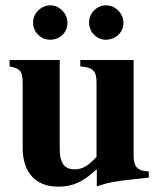

<svg xmlns="http://www.w3.org/2000/svg" viewBox="-20 -686 596 720"><path d="M443 -600C443 -636 413 -666 378 -666C343 -666 314 -637 314 -602C314 -566 342 -537 377 -537C414 -537 443 -565 443 -600ZM233 -600C233 -636 203 -666 169 -666C134 -666 104 -636 104 -602C104 -566 133 -537 168 -537C205 -537 233 -565 233 -600ZM538 -20V-43C494 -45 481 -61 481 -105V-461H281V-437C331 -433 342 -419 342 -374V-98C311 -64 289 -51 260 -51C224 -51 204 -71 204 -127V-461H16V-437C57 -429 65 -418 65 -372V-131C65 -38 115 14 198 14C253 14 291 -3 343 -52V13C386 -2 410 -6 475 -13Z"/></svg>

Font: XITS Math
Style: Bold
Weight: 700
Designer: MicroPress Inc., with final additions and corrections provided by Coen Hoffman, Elsevier (retired)
Version: Version 1.105